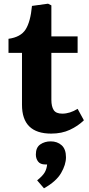

<svg xmlns="http://www.w3.org/2000/svg" viewBox="-20 -709 479 1039"><path d="M257 14Q99 14 99 -142V-423H26V-499Q92 -508 118.5 -549.5Q145 -591 153 -677L240 -689L258 -680V-512H400V-423H258V-169Q258 -133 270.5 -113.5Q283 -94 317 -94Q358 -94 400 -120L434 -58Q402 -27 358 -6.5Q314 14 257 14ZM218 310 181 267Q212 242 222.5 223Q233 204 235 181H225Q198 181 186 165Q174 149 174 127Q174 89 198 72.5Q222 56 254 56Q290 56 313.5 77Q337 98 337 142Q337 182 310.5 227.5Q284 273 218 310Z"/></svg>

Font: Literata
Style: Bold
Weight: 700
Designer: Latin by Veronika Burian and Jose Scaglione. Greek by Irene Vlachou. Cyrillic by Vera Evstafieva.
Foundry: TypeTogether
Version: Version 3.103; ttfautohint (v1.8.4.7-5d5b);gftools[0.9.29]